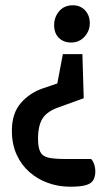

<svg xmlns="http://www.w3.org/2000/svg" viewBox="-20 -545 401 727"><path d="M246 162Q202 162 162.5 148Q123 134 92 107Q61 80 43 40.5Q25 1 25 -50Q25 -116 59 -155Q93 -194 144 -211L197 -229L218 -340H292L297 -173L203 -139Q159 -124 141.5 -97Q124 -70 124 -19Q124 13 132.5 30Q141 47 163.5 52Q186 57 227 57H325Q332 64 336.5 77Q341 90 341 103Q341 122 334 135.5Q327 149 307 155.5Q287 162 246 162ZM249 -384Q221 -384 203 -401.5Q185 -419 185 -450Q185 -480 204 -502.5Q223 -525 256 -525Q284 -525 302 -506Q320 -487 320 -457Q320 -428 300 -406Q280 -384 249 -384Z"/></svg>

Font: Faustina Light SemiBold
Style: Regular
Weight: 600
Version: Version 1.200